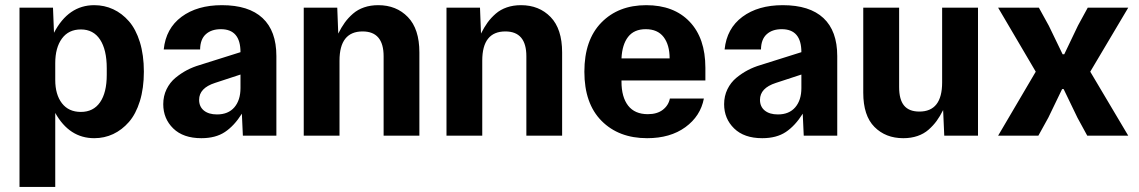

<svg xmlns="http://www.w3.org/2000/svg" viewBox="-20 -530 4450 750"><path d="M56.2 200.2V-500H187L190.9 -401.9Q247.1 -509.8 348.1 -509.8Q387.7 -509.8 422.1 -493.9Q456.5 -478 483.6 -447Q510.7 -416 526.4 -365.5Q542 -314.9 542 -250Q542 -185.5 526.4 -135Q510.7 -84.5 483.6 -53.5Q456.5 -22.5 422.1 -6.3Q387.7 9.8 348.1 9.8Q251 9.8 195.8 -88.9V200.2ZM195.8 -217.8Q195.8 -160.6 221.9 -126.7Q248 -92.8 295.9 -92.8Q344.7 -92.8 370.8 -130.4Q397 -168 397 -237.8V-263.2Q397 -335.9 370.8 -375.5Q344.7 -415 295.9 -415Q248 -415 221.9 -379.4Q195.8 -343.8 195.8 -283.2Z M766.6 9.8Q695.8 9.8 656.7 -28.3Q617.7 -66.4 617.7 -123Q617.7 -154.8 630.6 -181.4Q643.6 -208 665.5 -226.1Q687.5 -244.1 710.4 -256.1Q733.4 -268.1 759.8 -275.9L919.4 -326.2Q919.4 -416 842.8 -416Q805.7 -416 783.9 -396.2Q762.2 -376.5 761.7 -336.9H619.6Q627.9 -418.9 689.2 -464.4Q750.5 -509.8 846.7 -509.8Q951.7 -509.8 1005.6 -459.5Q1059.6 -409.2 1059.6 -311V0H928.7L924.8 -85.9Q895 -38.6 858.6 -14.4Q822.3 9.8 766.6 9.8ZM757.8 -140.1Q757.8 -113.3 776.6 -98.1Q795.4 -83 827.6 -83Q871.6 -83 895.5 -110.8Q919.4 -138.7 919.4 -186V-238.8L819.8 -206.1Q757.8 -186 757.8 -140.1Z M1166.5 0V-500H1297.4L1301.3 -398.9Q1313.5 -423.3 1326.9 -441.9Q1340.3 -460.4 1358.9 -476.6Q1377.4 -492.7 1402.3 -501.2Q1427.2 -509.8 1457.5 -509.8Q1528.3 -509.8 1573.2 -463.4Q1618.2 -417 1618.2 -325.2V0H1478.5V-310.1Q1478.5 -407.2 1396.5 -407.2Q1306.2 -407.2 1306.2 -293V0Z M1724.1 0V-500H1855L1858.9 -398.9Q1871.1 -423.3 1884.5 -441.9Q1897.9 -460.4 1916.5 -476.6Q1935.1 -492.7 1960 -501.2Q1984.9 -509.8 2015.1 -509.8Q2085.9 -509.8 2130.9 -463.4Q2175.8 -417 2175.8 -325.2V0H2036.1V-310.1Q2036.1 -407.2 1954.1 -407.2Q1863.8 -407.2 1863.8 -293V0Z M2507.8 9.8Q2397 9.8 2329.8 -57.9Q2262.7 -125.5 2262.7 -250Q2262.7 -374 2329.1 -441.9Q2395.5 -509.8 2504.4 -509.8Q2612.3 -509.8 2673.8 -445.3Q2735.4 -380.9 2735.4 -265.1V-215.8H2407.7V-210.9Q2407.7 -150.9 2433.6 -117.4Q2459.5 -84 2510.7 -84Q2546.9 -84 2569.1 -101.1Q2591.3 -118.2 2596.7 -145H2729.5Q2716.3 -76.2 2657.2 -33.2Q2598.1 9.8 2507.8 9.8ZM2407.7 -301.8H2595.7Q2595.7 -354.5 2572.3 -385.3Q2548.8 -416 2502.4 -416Q2457 -416 2433.6 -386Q2410.2 -356 2407.7 -301.8Z M2957.5 9.8Q2886.7 9.8 2847.7 -28.3Q2808.6 -66.4 2808.6 -123Q2808.6 -154.8 2821.5 -181.4Q2834.5 -208 2856.4 -226.1Q2878.4 -244.1 2901.4 -256.1Q2924.3 -268.1 2950.7 -275.9L3110.4 -326.2Q3110.4 -416 3033.7 -416Q2996.6 -416 2974.9 -396.2Q2953.1 -376.5 2952.6 -336.9H2810.5Q2818.8 -418.9 2880.1 -464.4Q2941.4 -509.8 3037.6 -509.8Q3142.6 -509.8 3196.5 -459.5Q3250.5 -409.2 3250.5 -311V0H3119.6L3115.7 -85.9Q3085.9 -38.6 3049.6 -14.4Q3013.2 9.8 2957.5 9.8ZM2948.7 -140.1Q2948.7 -113.3 2967.5 -98.1Q2986.3 -83 3018.6 -83Q3062.5 -83 3086.4 -110.8Q3110.4 -138.7 3110.4 -186V-238.8L3010.7 -206.1Q2948.7 -186 2948.7 -140.1Z M3508.3 9.8Q3439.5 9.8 3395.8 -34.2Q3352.1 -78.1 3352.1 -168V-500H3492.2V-189.9Q3492.2 -141.1 3511.5 -117.7Q3530.8 -94.2 3571.3 -94.2Q3660.2 -94.2 3660.2 -208V-500H3800.3V0H3668.5L3664.1 -100.1Q3651.9 -75.7 3638.7 -57.6Q3625.5 -39.6 3607.2 -23.4Q3588.9 -7.3 3564 1.2Q3539.1 9.8 3508.3 9.8Z M3878.9 0 4025.9 -250 3878.9 -500H4038.1L4077.1 -429.2L4130.9 -317.9H4137.2L4190.9 -430.2L4229 -500H4387.2L4238.8 -250L4387.2 0H4227.1L4189 -69.8L4134.8 -182.1H4128.9L4075.2 -70.8L4036.1 0Z"/></svg>

Font: TASA Orbiter Text
Style: Bold
Weight: 700
Designer: Weizhong Zhang
Version: Version 1.000;Glyphs 3.1.2 (3151)